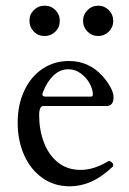

<svg xmlns="http://www.w3.org/2000/svg" viewBox="-20 -637 449 668"><path d="M41.5 -210Q41.5 -272.9 64.7 -322Q87.9 -371.1 128.4 -397.9Q168.9 -424.8 219.7 -424.8Q289.6 -424.8 337.4 -371.6Q355 -351.6 365 -332.5Q375 -313.5 375 -298.8Q375 -268.1 350.1 -268.1H130.9Q116.2 -268.1 116.2 -235.8Q116.2 -186 132.3 -142.6Q148.4 -99.1 180.9 -72.5Q213.4 -45.9 260.3 -45.9Q306.2 -45.9 355 -75.2Q357.4 -76.7 359.4 -76.7Q364.7 -76.7 369.4 -72Q374 -67.4 374 -62Q374 -59.1 372.1 -57.1Q334.5 -21.5 297.9 -5.1Q261.2 11.2 222.7 11.2Q168.9 11.2 127.7 -17.8Q86.4 -46.9 64 -97.4Q41.5 -147.9 41.5 -210ZM295.9 -300.8Q303.2 -300.8 303.2 -309.1Q303.2 -325.2 292.2 -345.9Q281.2 -366.7 261.5 -381.3Q241.7 -396 217.8 -396Q188.5 -396 165.5 -373.8Q142.6 -351.6 128.9 -314.9Q127.4 -311.5 127.4 -308.6Q127.4 -300.8 139.2 -300.8ZM82.5 -564.5Q82.5 -586.9 97.9 -602.1Q113.3 -617.2 135.3 -617.2Q157.7 -617.2 172.9 -601.8Q188 -586.4 188 -564.5Q188 -542 172.6 -526.9Q157.2 -511.7 135.3 -511.7Q112.8 -511.7 97.7 -527.1Q82.5 -542.5 82.5 -564.5ZM269 -564.5Q269 -586.4 284.4 -601.8Q299.8 -617.2 321.8 -617.2Q343.3 -617.2 358.6 -601.8Q374 -586.4 374 -564.5Q374 -542.5 358.6 -527.1Q343.3 -511.7 321.8 -511.7Q299.8 -511.7 284.4 -527.1Q269 -542.5 269 -564.5Z"/></svg>

Font: JuniusX
Style: Regular
Weight: 400
Designer: Peter S. Baker
Foundry: Briery Creek Software
Version: Version 1.004